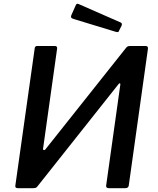

<svg xmlns="http://www.w3.org/2000/svg" viewBox="-20 -982 822 1002"><path d="M266 -742Q280 -742 278 -728L205 -208Q203 -201 208 -199Q213 -197 219 -205L636 -730Q642 -738 647 -740Q652 -742 661 -742H740Q754 -742 752 -727L652 -14Q651 -7 646.5 -3.5Q642 0 634 0H548Q540 0 536.5 -3.5Q533 -7 534 -14L608 -541Q609 -546 605.5 -547Q602 -548 597 -541L176 -10Q171 -3 165.5 -1.5Q160 0 153 0H73Q58 0 60 -13L161 -729Q162 -742 174 -742ZM376 -956Q378 -961 382 -962Q386 -963 390 -961L609 -865Q614 -863 615.5 -859Q617 -855 615 -849L601 -821Q599 -815 595.5 -814.5Q592 -814 584 -816L364 -883Q354 -886 351.5 -890.5Q349 -895 352 -902Z"/></svg>

Font: Libre Franklin Medium
Style: Italic
Weight: 500
Italic angle: -8°
Designer: Pablo Impallari, Rodrigo Fuenzalida, Nhung Nguyen
Foundry: Impallari Type
Version: Version 3.000